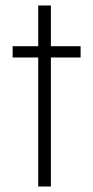

<svg xmlns="http://www.w3.org/2000/svg" viewBox="-20 -678 339 698"><path d="M119 0V-469H26V-510H119V-658H165V-510H273V-469H165V0Z"/></svg>

Font: Saira Semi Condensed ExtraLight
Style: Regular
Weight: 200
Width: 4
Designer: Hector Gatti with collaboration of the Omnibus-Type team
Foundry: Omnibus-Type
Version: Version 1.001; ttfautohint (v1.8)